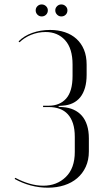

<svg xmlns="http://www.w3.org/2000/svg" viewBox="-20 -842 448 869"><path d="M196.6 7.5Q236.9 7.5 270.9 -3.5Q304.9 -14.5 329.5 -35.6Q354.1 -56.6 368.2 -87.2Q382.2 -117.9 382.2 -156.5V-215.6Q382.2 -249.2 374 -275Q365.8 -300.8 350.6 -318.1Q335.5 -335.4 313.5 -345.4Q291.5 -355.4 265 -357.1L245.4 -358.5V-362.5L265 -363.9Q289.5 -365.6 309.3 -375.1Q329.1 -384.5 343.1 -401.6Q357 -418.8 364.6 -444.5Q372.1 -470.2 372.1 -503.9V-549.6Q372.1 -587.6 360.2 -616.8Q348.2 -645.9 326.3 -665.9Q304.4 -685.9 273.8 -696.2Q243.2 -706.5 206.6 -706.5Q162.9 -706.5 125.4 -692.9Q88 -679.4 63.9 -654.6L68.5 -650.6Q90 -672 121.4 -684.6Q152.8 -697.1 186.4 -697.1Q241 -697.1 274.7 -659.9Q308.4 -622.8 308.4 -550V-498.5Q308.4 -428.4 279.4 -395.9Q250.4 -363.5 200.6 -363.5H175V-357.5H200.6Q228 -357.5 249.9 -349.5Q271.8 -341.5 286.9 -325Q302.1 -308.5 310.3 -283.2Q318.5 -258 318.5 -222.5V-154.2Q318.5 -80.6 278 -41.1Q237.5 -1.5 175.8 -1.5Q146.2 -1.5 114.5 -10.5Q82.8 -19.5 49.2 -37.2L46.2 -32.2Q80.9 -12.8 119 -2.6Q157.1 7.5 196.6 7.5ZM141.5 -795.2Q141.5 -783.8 149.4 -775.7Q157.4 -767.6 168.5 -767.6Q180.6 -767.6 188.6 -775.6Q196.5 -783.5 196.5 -795.2Q196.5 -806.4 188.2 -814.1Q180 -821.9 168.5 -821.9Q157.4 -821.9 149.4 -814.1Q141.5 -806.4 141.5 -795.2ZM230.2 -795.2Q230.2 -784.1 238.2 -775.9Q246.1 -767.6 257.6 -767.6Q269.4 -767.6 277.3 -775.4Q285.2 -783.1 285.2 -795.2Q285.2 -806.4 277 -814.1Q268.8 -821.9 257.6 -821.9Q246.1 -821.9 238.2 -813.9Q230.2 -806 230.2 -795.2Z"/></svg>

Font: Moniqa Black
Style: Regular
Weight: 900
Designer: Rajesh Rajput
Foundry: Rajesh Rajput
Version: Version 1.000